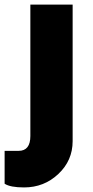

<svg xmlns="http://www.w3.org/2000/svg" viewBox="-64 -520 406 840"><path d="M41.2 300Q-18.8 300 -43.8 283.8V140H17.5Q68.8 140 68.8 75V-500H253.8V97.5Q253.8 182.5 191.2 241.2Q128.8 300 41.2 300Z"/></svg>

Font: Now Black
Style: Regular
Weight: 900
Designer: Alfredo Marco Pradil
Foundry: Alfredo Marco Pradil
Version: Version 1.002;PS 001.002;hotconv 1.0.88;makeotf.lib2.5.64775